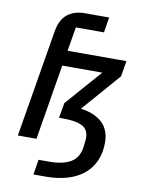

<svg xmlns="http://www.w3.org/2000/svg" viewBox="-100 -808 800 1076"><g transform="rotate(10 300.0 -270.0)"><path d="M43 0 145 -611Q156 -678 195 -709Q234 -740 294 -740H432L418 -653H258L235 -516H570L555 -427L365 -209Q443 -199 487 -158.5Q531 -118 531 -44Q531 13 511 58.5Q491 104 453 135.5Q415 167 360.5 183.5Q306 200 237 200H167L181 114H244Q319 114 364 87.5Q409 61 417 -2Q420 -25 421 -35.5Q422 -46 422 -52Q422 -100 386 -119Q350 -138 273 -138H253L268 -224L448 -429H220L149 0Z"/></g></svg>

Font: IBM Plex Mono Medm
Style: Italic
Weight: 500
Italic angle: -9°
Monospace: yes
Designer: Mike Abbink, Paul van der Laan, Pieter van Rosmalen
Foundry: Bold Monday
Version: Version 2.3